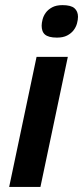

<svg xmlns="http://www.w3.org/2000/svg" viewBox="-20 -736 327 756"><path d="M16.1 0 124 -512.2H247.1L139.2 0ZM144 -634.8Q144 -645 147.5 -658.9Q150.9 -672.9 159.9 -685.5Q168.9 -698.2 185.1 -707Q201.2 -715.8 226.1 -715.8Q259.3 -715.8 273.2 -703.6Q287.1 -691.4 287.1 -669.9Q287.1 -658.2 283.2 -643.8Q279.3 -629.4 269.8 -616.9Q260.3 -604.5 244.4 -596.2Q228.5 -587.9 204.1 -587.9Q187 -587.9 175.3 -591.1Q163.6 -594.2 156.7 -600.3Q149.9 -606.4 147 -615.2Q144 -624 144 -634.8Z"/></svg>

Font: Lorenzo Sans
Style: Bold Italic
Weight: 700
Italic angle: -12°
Foundry: Intel Corporation
Version: Version 1.00; ttfautohint (v1.5)